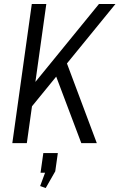

<svg xmlns="http://www.w3.org/2000/svg" viewBox="-20 -720 601 966"><path d="M97 -233 478 -700H561L100 -135ZM140 -700H213L115 0H42ZM249 -371 307 -427 467 0H389ZM271 50 258 142 210 226 182 216 226 97 252 149H184L198 50Z"/></svg>

Font: Pathway Extreme SemiCondensed Light
Style: Italic
Weight: 300
Width: 4
Italic angle: -8°
Version: Version 1.001;gftools[0.9.26]